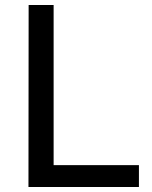

<svg xmlns="http://www.w3.org/2000/svg" viewBox="-20 -743 603 763"><path d="M193.1 -723V-86.9H532.1V0H93.1L93.8 -723Z"/></svg>

Font: Public Sans VF
Style: Regular
Weight: 400
Designer: Pablo Impallari, Rodrigo Fuenzalida (Modified by Dan O. Williams and USWDS)
Version: Version 1.003